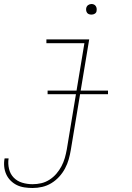

<svg xmlns="http://www.w3.org/2000/svg" viewBox="-41 -727 661 960"><path d="M122 213Q102 213 81.5 210Q61 207 43.5 198.5Q26 190 12 176Q-2 162 -10 144Q-18 126 -20 105.5Q-22 85 -18 65H2Q-2 91 4 117Q10 143 27.5 161Q45 179 70 186.5Q95 194 122 194Q144 194 165.5 189Q187 184 206.5 171.5Q226 159 241 141.5Q256 124 266.5 104Q277 84 283 63Q289 42 293 20L381 -511H191V-530H405L313 23Q309 47 302.5 70Q296 93 284 115.5Q272 138 254.5 157Q237 176 215.5 189Q194 202 170 207.5Q146 213 122 213ZM416 -654Q410 -654 404 -656Q398 -658 394.5 -663Q391 -668 390 -674Q389 -680 390 -686Q391 -691 393.5 -695Q396 -699 399.5 -701.5Q403 -704 407.5 -705.5Q412 -707 416 -707Q423 -707 428.5 -704.5Q434 -702 437.5 -697Q441 -692 442 -686Q443 -680 442 -674Q442 -669 439.5 -665Q437 -661 433 -658.5Q429 -656 425 -655Q421 -654 416 -654ZM197 -256V-274H499V-256Z"/></svg>

Font: Iosevka Slab Thin Extended
Style: Italic
Weight: 100
Width: 7
Italic angle: -9°
Monospace: yes
Designer: Belleve Invis
Foundry: Belleve Invis
Version: Version 11.1.0; ttfautohint (v1.8.3)